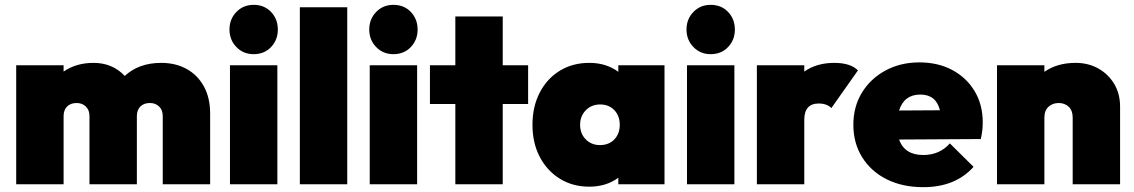

<svg xmlns="http://www.w3.org/2000/svg" viewBox="-20 -762 4689 794"><path d="M47 0V-492H243V-466Q295 -502 367 -502Q445 -502 496 -448Q554 -502 647 -502Q706 -502 751.5 -477Q797 -452 823 -405Q849 -358 849 -292V0H653V-282Q653 -307 638 -321.5Q623 -336 600 -336Q575 -336 560.5 -321.5Q546 -307 546 -282V0H350V-282Q350 -307 335 -321.5Q320 -336 297 -336Q272 -336 257.5 -321.5Q243 -307 243 -282V0Z M1029 -538Q986 -538 957.5 -567.5Q929 -597 929 -640Q929 -683 957.5 -712.5Q986 -742 1029 -742Q1073 -742 1101 -712.5Q1129 -683 1129 -640Q1129 -597 1101 -567.5Q1073 -538 1029 -538ZM931 0V-492H1127V0Z M1220 0V-732H1416V0Z M1607 -538Q1564 -538 1535.5 -567.5Q1507 -597 1507 -640Q1507 -683 1535.5 -712.5Q1564 -742 1607 -742Q1651 -742 1679 -712.5Q1707 -683 1707 -640Q1707 -597 1679 -567.5Q1651 -538 1607 -538ZM1509 0V-492H1705V0Z M1863 0V-332H1758V-492H1863V-694H2059V-492H2164V-332H2059V0Z M2417 10Q2348 10 2295 -23Q2242 -56 2212 -113.5Q2182 -171 2182 -246Q2182 -321 2212 -379Q2242 -437 2295 -469.5Q2348 -502 2417 -502Q2487 -502 2537 -465V-492H2728V0H2537V-27Q2487 10 2417 10ZM2461 -162Q2498 -162 2520.5 -185.5Q2543 -209 2543 -246Q2543 -283 2520.5 -306.5Q2498 -330 2462 -330Q2426 -330 2402.5 -306Q2379 -282 2379 -246Q2379 -209 2402.5 -185.5Q2426 -162 2461 -162Z M2919 -538Q2876 -538 2847.5 -567.5Q2819 -597 2819 -640Q2819 -683 2847.5 -712.5Q2876 -742 2919 -742Q2963 -742 2991 -712.5Q3019 -683 3019 -640Q3019 -597 2991 -567.5Q2963 -538 2919 -538ZM2821 0V-492H3017V0Z M3110 0V-492H3306V-466Q3357 -502 3430 -502Q3497 -502 3528 -471L3418 -315Q3411 -323 3397.5 -328.5Q3384 -334 3366 -334Q3306 -334 3306 -266V0Z M3798 12Q3712 12 3647 -20.5Q3582 -53 3545.5 -111.5Q3509 -170 3509 -246Q3509 -321 3544.5 -379Q3580 -437 3642 -470.5Q3704 -504 3782 -504Q3859 -504 3918 -472.5Q3977 -441 4010.5 -385Q4044 -329 4044 -257Q4044 -242 4042.5 -225.5Q4041 -209 4036 -187L3698 -185Q3721 -121 3798 -121Q3866 -121 3908 -169L4006 -72Q3931 12 3798 12ZM3786 -371Q3719 -371 3698 -305L3867 -306Q3851 -371 3786 -371Z M4103 0V-492H4299V-465Q4352 -502 4428 -502Q4481 -502 4522.5 -478.5Q4564 -455 4588 -414.5Q4612 -374 4612 -321V0H4416V-276Q4416 -305 4399.5 -320.5Q4383 -336 4358 -336Q4333 -336 4316 -320.5Q4299 -305 4299 -276V0Z"/></svg>

Font: Outfit Black
Style: Regular
Weight: 900
Designer: Rodrigo Fuenzalida
Foundry: fragTYPE
Version: Version 1.100; ttfautohint (v1.8.4.7-5d5b)